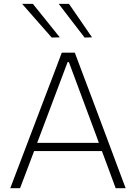

<svg xmlns="http://www.w3.org/2000/svg" viewBox="-20 -990 715 1010"><path d="M34 0Q56 -57.5 80 -121Q104 -184.5 126 -242L219 -486.5Q244 -552 264.5 -605.5Q284.5 -659 305 -713H373.5Q394 -658 414 -605Q434 -552 459 -486L551 -240.5Q573 -181.5 596.2 -119.2Q619.5 -57 641 0H588.5Q571 -47.5 552.5 -97.5Q534 -147.5 516 -195.5H159.5Q141 -147 122.5 -97.5Q103.5 -47.5 85.5 0ZM187.5 -270Q182 -255 175.5 -238.5H500Q494.5 -253 490 -266.5L342.5 -663H335.5ZM252 -792.5Q213.5 -836 175 -880Q136.5 -924 96.5 -969.5H153Q188 -926.5 223.5 -882Q259 -837.5 294.5 -793.5ZM425 -792.5Q391 -836 357.5 -880Q324 -924 289 -969.5H343Q373 -926.5 403 -882.5Q433 -838.5 464 -793.5Z"/></svg>

Font: Heraclito ExtraLight
Style: Regular
Weight: 200
Designer: Kostas Bartsokas (font) & Cristiano Sobral (main changes)
Foundry: Kostas Bartsokas (font) & Cristiano Sobral (main changes)
Version: Version 1.00;July 8, 2020;FontCreator 13.0.0.2655 64-bit